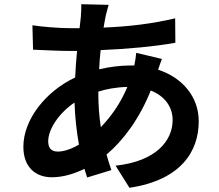

<svg xmlns="http://www.w3.org/2000/svg" viewBox="-20 -828 1040 912"><path d="M496 -805 366 -808C367 -791 365 -767 364 -748C362 -731 360 -713 358 -694C345 -694 332 -694 318 -694C257 -694 169 -702 134 -708L137 -592C184 -590 262 -586 314 -586C325 -586 335 -586 346 -586C342 -545 339 -503 337 -460C197 -394 91 -260 91 -131C91 -30 153 14 226 14C279 14 332 -2 381 -26C385 -12 390 2 394 15L509 -20C501 -44 493 -69 486 -94C562 -157 642 -262 696 -398C765 -371 800 -318 800 -258C800 -160 722 -62 529 -41L595 64C841 27 924 -110 924 -252C924 -368 847 -459 731 -497C737 -516 745 -537 749 -548L627 -577C626 -562 622 -537 618 -517C612 -517 606 -517 600 -517C551 -517 499 -510 451 -499C452 -529 455 -560 458 -590C581 -595 715 -607 813 -625L812 -741C702 -715 594 -702 472 -697C475 -717 479 -735 482 -752C486 -767 490 -785 496 -805ZM209 -157C209 -214 259 -290 334 -341C336 -272 344 -203 355 -141C319 -120 283 -108 255 -108C223 -108 209 -125 209 -157ZM447 -390V-393C486 -405 532 -414 585 -415C551 -334 506 -273 459 -224C451 -274 447 -329 447 -390Z"/></svg>

Font: Noto Sans HK
Style: Bold
Weight: 700
Designer: Ryoko NISHIZUKA 西塚涼子 (kana, bopomofo & ideographs); Paul D. Hunt (Latin, Greek & Cyrillic); Sandoll Communications 산돌커뮤니
Foundry: Adobe
Version: Version 2.002;hotconv 1.0.116;makeotfexe 2.5.65601